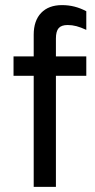

<svg xmlns="http://www.w3.org/2000/svg" viewBox="-20 -732 373 752"><path d="M112 0V-435H33V-511H112V-596Q112 -651 141.2 -681.5Q170.5 -712 223 -712Q248.5 -712 272 -706Q295.5 -700 318 -688V-615Q296.5 -625 279.5 -629.5Q262.5 -634 245 -634Q220.5 -634 209.8 -621.8Q199 -609.5 199 -581V-511H318V-435H199V0Z"/></svg>

Font: Undotted
Style: Regular
Weight: 400
Designer: Delve Withrington, Dave Bailey, Thomas Jockin
Foundry: Delve Fonts LLC
Version: Version 4.000